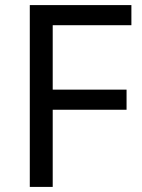

<svg xmlns="http://www.w3.org/2000/svg" viewBox="-20 -734 559 754"><path d="M187 0V-303H477V-382H187V-635H496V-714H97V0Z"/></svg>

Font: Noto Sans Hebrew Droid
Style: Bold
Weight: 700
Designer: Monotype Design Team
Foundry: Monotype Imaging Inc.
Version: Version 1.100